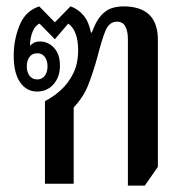

<svg xmlns="http://www.w3.org/2000/svg" viewBox="-20 -576 581 602"><path d="M381 6V-454Q381 -478 373 -493Q365 -508 347 -508Q323 -508 311.5 -481.5Q300 -455 285 -396Q272 -349 257 -310.5Q242 -272 211 -239V0H121V-259Q145 -271 169 -292Q193 -313 209 -344.5Q225 -376 225 -418Q225 -480 194 -502L152 -453L104 -502Q90 -496 82 -476Q74 -456 74 -432Q86 -446 105 -446Q131 -446 149.5 -426Q168 -406 168 -370Q168 -335 148 -312Q128 -289 96 -289Q63 -289 43 -318Q23 -347 23 -401Q23 -452 41.5 -497Q60 -542 103 -556L152 -506L201 -556Q225 -548 242 -527.5Q259 -507 265 -474H268Q281 -510 297 -527.5Q313 -545 330.5 -550.5Q348 -556 367 -556Q475 -556 475 -451V-53L434 6ZM97 -327Q112 -327 120.5 -338.5Q129 -350 129 -368Q129 -386 120.5 -397.5Q112 -409 97 -409Q81 -409 72.5 -397.5Q64 -386 64 -368Q64 -350 72.5 -338.5Q81 -327 97 -327Z"/></svg>

Font: Noto Serif Thai ExtraCondensed Medium
Style: Regular
Weight: 500
Width: 2
Designer: Monotype Design Team
Foundry: Monotype Imaging Inc.
Version: Version 2.002; ttfautohint (v1.8.4.7-5d5b)